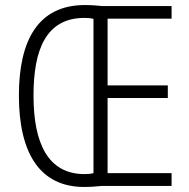

<svg xmlns="http://www.w3.org/2000/svg" viewBox="-20 -738 752 762"><path d="M317 -718C132 -718 55 -579 55 -359C55 -129 139 4 314 4C341 4 363 2 383 0H661V-51H407V-349H646V-399H407V-664H661V-714H385C363 -716 345 -718 317 -718ZM314 -667C329 -667 341 -666 351 -663V-51C341 -48 330 -47 316 -47C171 -47 113 -168 113 -359C113 -540 162 -666 314 -667Z"/></svg>

Font: Noto Sans Gujarati Condensed Light
Style: Regular
Weight: 300
Width: 3
Designer: Jelle Bosma - Monotype Design Team, Universal Thirst
Foundry: Monotype Imaging Inc.
Version: Version 2.106